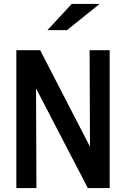

<svg xmlns="http://www.w3.org/2000/svg" viewBox="-20 -955 640 975"><path d="M63 0V-700H184L437 -210L435 -700H537V0H426L163 -506L165 0ZM221 -802 344 -935H486L320 -802Z"/></svg>

Font: Red Hat Mono Medium
Style: Regular
Weight: 500
Monospace: yes
Designer: Pentagram, MCKL
Foundry: Pentagram, MCKL
Version: Version 1.023; ttfautohint (v1.8.3)